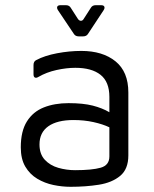

<svg xmlns="http://www.w3.org/2000/svg" viewBox="-20 -704 594 739"><path d="M252 15Q219 15 185.5 8Q152 1 123.5 -16Q95 -33 77.5 -62.5Q60 -92 60 -137Q60 -199 83.5 -236.5Q107 -274 148.5 -290.5Q190 -307 244 -307Q300 -307 337 -297.5Q374 -288 401 -272V-331Q401 -389 367 -416Q333 -443 270 -443Q236 -443 197.5 -434.5Q159 -426 128 -408Q120 -403 114.5 -405.5Q109 -408 109 -418V-454Q109 -468 120 -473Q152 -490 199.5 -499Q247 -508 293 -508Q375 -508 424.5 -468Q474 -428 474 -348V-106Q474 -53 442.5 -27Q411 -1 360.5 7Q310 15 252 15ZM132 -148Q132 -111 152.5 -89Q173 -67 204.5 -58Q236 -49 269 -49Q334 -49 367.5 -58.5Q401 -68 401 -102V-214Q376 -226 340 -234Q304 -242 263 -242Q200 -242 166 -218Q132 -194 132 -148ZM283 -564Q270 -564 264 -574L203 -665Q198 -673 200.5 -678.5Q203 -684 213 -684H234Q247 -684 253 -673L280 -631Q285 -624 291.5 -624Q298 -624 302 -631L329 -673Q335 -684 348 -684H369Q379 -684 381.5 -678.5Q384 -673 379 -665L319 -574Q313 -564 300 -564Z"/></svg>

Font: Pitagon Sans
Style: Regular
Weight: 400
Designer: Travis Tran
Foundry: Pitagon
Version: Version 1.001; ttfautohint (v1.8.4.7-5d5b);gftools[0.9.26]